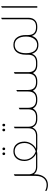

<svg xmlns="http://www.w3.org/2000/svg" viewBox="1148 -1940 875 3425"><g transform="rotate(-90 1585.5 -227.5)"><path d="M326 -22H337V0H320Q231 0 189 -62V-38Q189 67 136 130Q86 190 -1 190Q-56 190 -107 165V140Q-55 167 -2 167Q49 167 87 141Q161 93 161 -38V-403L188 -418V-417L189 -418V-141Q200 -22 326 -22Z M556 -573Q532 -573 532 -598Q532 -621 556 -621Q578 -621 578 -598Q578 -573 556 -573ZM643 -573Q620 -573 620 -598Q620 -621 643 -621Q666 -621 666 -598Q666 -573 643 -573ZM648 -22H881V0H649Q628 0 599 -6Q571 0 549 0H317V-22H549H554Q497 -50 461.5 -107Q426 -164 426 -228Q426 -323 477 -377Q523 -426 599 -426Q686 -426 733 -363Q772 -311 772 -228Q772 -164 736.5 -107Q701 -50 644 -22ZM585 -33 599 -28Q601 -29 606 -31Q611 -32 613 -33Q672 -54 709.5 -108Q747 -162 747 -226Q747 -308 705 -357Q666 -403 599 -403Q531 -403 490.5 -354.5Q450 -306 450 -226Q450 -162 488 -108Q526 -54 585 -33Z M980 -573Q956 -573 956 -598Q956 -622 980 -622Q1002 -622 1002 -598Q1002 -573 980 -573ZM1068 -573Q1044 -573 1044 -598Q1044 -622 1068 -622Q1090 -622 1090 -598Q1090 -573 1068 -573ZM1175 -22H1186V0H1169Q1061 0 1024 -90Q987 0 878 0H861V-22H872Q1010 -22 1010 -164V-403L1037 -418V-164Q1037 -22 1175 -22Z M1166 0V-22H1211Q1348 -22 1348 -164V-316L1375 -331V-164Q1375 -22 1513 -22H1528Q1666 -22 1666 -164V-360L1693 -374V-164Q1693 -22 1830 -22H1846Q1983 -22 1983 -164V-403L2011 -418V-160Q2011 -22 2144 -22H2193V0H2137Q2036 0 1995 -79Q1955 0 1850 0H1825Q1720 0 1679 -80Q1638 0 1532 0H1507Q1403 0 1362 -80Q1321 0 1216 0Z M2810 -22H2822V0H2805Q2692 0 2657 -96Q2618 20 2497 20Q2377 20 2338 -96Q2303 0 2190 0H2173V-22H2184Q2322 -22 2322 -164V-202Q2322 -316 2374 -375Q2420 -426 2497 -426Q2586 -426 2632 -359Q2673 -301 2673 -202V-164Q2673 -22 2810 -22ZM2497 -2Q2564 -2 2605 -56.5Q2646 -111 2646 -201Q2646 -301 2604 -354Q2566 -403 2497 -403Q2426 -403 2387.5 -350.5Q2349 -298 2349 -201Q2349 -102 2390 -50Q2428 -2 2497 -2Z M2802 0V-22H2820Q2954 -22 2954 -160V-631L2981 -645V-159Q2981 -85 2940 -42.5Q2899 0 2827 0Z M3161 0V-631L3188 -645V0Z"/></g></svg>

Font: Tajawal ExtraLight
Style: Regular
Weight: 275
Designer: Boutros Fonts
Foundry: Created by Boutros International 2017
Version: Version 1.700